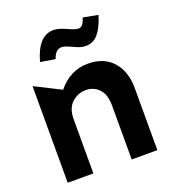

<svg xmlns="http://www.w3.org/2000/svg" viewBox="-136 -852 861 956"><g transform="rotate(-20 294.5 -374.0)"><path d="M355 -523Q261 -523 196 -443L59 -512V0H195V-286Q195 -345 227 -374Q259 -403 301 -403Q342 -403 370 -374Q398 -345 398 -286V0H534V-329Q534 -417 487 -470Q440 -523 355 -523ZM260 -645Q271 -645 284.5 -640Q298 -635 311 -629Q331 -619 346.5 -614Q362 -609 379 -609Q418 -609 444.5 -641Q471 -673 489 -733L411 -748Q403 -724 394.5 -713.5Q386 -703 372 -703Q356 -703 324 -718Q302 -728 285 -733.5Q268 -739 251 -739Q170 -739 135 -612L213 -599Q228 -645 260 -645Z"/></g></svg>

Font: Geom SemiBold
Style: Bold
Weight: 600
Version: Version 1.102